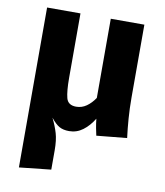

<svg xmlns="http://www.w3.org/2000/svg" viewBox="-85 -616 786 912"><g transform="rotate(10 307.5 -159.5)"><path d="M537.4 -544.6V-193.3Q537.4 -141 541 -92.6Q544.6 -44.1 550.3 0L404.1 14.4Q400.5 -0.5 396.7 -21Q392.8 -41.5 390.3 -65.1Q368.2 -28.7 338.7 -6.7Q309.2 15.4 272.8 15.4Q244.1 15.4 225.4 4.9Q206.7 -5.6 184.1 -33.8Q202.1 2.6 211.8 35.4Q221.5 68.2 221.5 117.9V210.3L68.2 226.7V-544.6H229.2V-234.9Q229.2 -169.7 237.7 -137.2Q246.2 -104.6 285.6 -104.6Q312.8 -104.6 335.4 -120.5Q357.9 -136.4 375.4 -162.6V-544.6Z"/></g></svg>

Font: FiraCode Nerd Font Mono
Style: Bold
Weight: 700
Monospace: yes
Designer: Carrois Corporate, Edenspiekermann AG, Nikita Prokopov
Foundry: Carrois Corporate, Edenspiekermann AG, Nikita Prokopov
Version: Version 6.002;Nerd Fonts 3.3.0